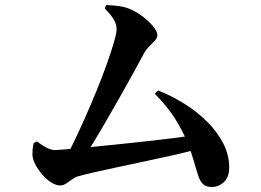

<svg xmlns="http://www.w3.org/2000/svg" viewBox="-20 -750 1040 764"><path d="M231 -103Q248 -132 270 -177Q292 -222 316 -276Q340 -330 363 -386Q386 -442 404 -492.5Q422 -543 433 -580.5Q444 -618 444 -634Q444 -653 433 -672Q422 -691 397 -716L402 -730Q419 -729 439 -727.5Q459 -726 481 -720Q512 -710 540 -690Q568 -670 587 -648Q606 -626 606 -610Q606 -599 596.5 -588.5Q587 -578 574 -565.5Q561 -553 552 -536Q535 -504 512 -462Q489 -420 462.5 -373.5Q436 -327 408.5 -279Q381 -231 353.5 -186Q326 -141 302 -103ZM220 -12Q203 -12 184 -24Q165 -36 148.5 -55Q132 -74 121 -95Q110 -116 109 -133Q109 -147 110 -157.5Q111 -168 114 -181L127 -187Q150 -170 167 -161.5Q184 -153 198 -153Q208 -153 244 -156Q280 -159 333 -164Q386 -169 447 -175.5Q508 -182 568 -188.5Q628 -195 678.5 -201.5Q729 -208 760 -213L770 -158Q729 -146 676 -134Q623 -122 566 -110Q509 -98 455.5 -86.5Q402 -75 359.5 -65.5Q317 -56 293 -49Q282 -47 269 -37.5Q256 -28 243.5 -20Q231 -12 220 -12ZM823 -6Q801 -6 789 -16.5Q777 -27 769.5 -49Q762 -71 752.5 -105Q743 -139 725 -185Q706 -231 676.5 -278Q647 -325 596 -377L609 -390Q663 -369 714 -337Q765 -305 805 -265Q845 -225 868.5 -179Q892 -133 892 -84Q892 -45 871 -25.5Q850 -6 823 -6Z"/></svg>

Font: Noto Serif SC ExtraLight
Style: Bold
Weight: 700
Version: Version 2.002-H1;hotconv 1.1.0;makeotfexe 2.6.0